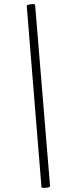

<svg xmlns="http://www.w3.org/2000/svg" viewBox="-20 -753 345 940"><path d="M139 -733Q152 -733 152 -728L225 158Q226 162 216 164.5Q206 167 196 167Q184 167 183 163L111 -723Q110 -727 119.5 -730Q129 -733 139 -733Z"/></svg>

Font: Cormorant Infant SemiBold
Style: Italic
Weight: 600
Italic angle: -10°
Designer: Christian Thalmann (Catharsis Fonts)
Foundry: Catharsis Fonts
Version: Version 4.000